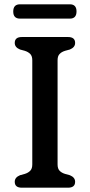

<svg xmlns="http://www.w3.org/2000/svg" viewBox="-20 -872 418 892"><path d="M247.5 -108Q247.5 -88.5 256.8 -78.8Q266 -69 282.5 -64L304.5 -58Q329 -48 329 -27.5Q329 0 296 0H81.5Q48.5 0 48.5 -27.5Q48.5 -48 73 -58L95 -64Q111 -69 120.5 -78.8Q130 -88.5 130 -108V-592Q130 -611.5 120.5 -621.2Q111 -631 95 -636L73 -642Q48.5 -652 48.5 -672.5Q48.5 -700 81.5 -700H296Q329 -700 329 -672.5Q329 -652 304.5 -642L282.5 -636Q266 -631 256.8 -621.2Q247.5 -611.5 247.5 -592ZM41.5 -818.5Q41.5 -852 73 -852H304.5Q335.5 -852 335.5 -819Q335.5 -785.5 304.5 -785.5H73Q41.5 -785.5 41.5 -818.5Z"/></svg>

Font: Fraunces 9pt SuperSoft
Style: Regular
Weight: 400
Version: Version 1.000;[b76b70a41]